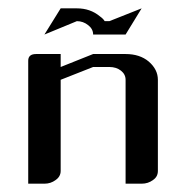

<svg xmlns="http://www.w3.org/2000/svg" viewBox="-20 -442 448 462"><path d="M47.9 0V-295.9Q47.9 -312 66.9 -312H126V-280.8L204.1 -312H282.2Q316.4 -312 337.9 -293.9Q359.9 -274.9 359.9 -250V-30.8Q359.9 -16.6 348.1 -8.8Q336.4 0 320.8 0H282.2V-250Q282.2 -263.2 271 -272Q259.8 -280.8 243.2 -280.8H204.1L126 -250V-30.8Q126 -17.1 113.8 -8.8Q102.1 0 86.9 0ZM86.9 -358.9 126 -421.9H165Q197.3 -421.9 220.2 -402.8Q228.5 -397 231.9 -391.1H243.2L320.8 -421.9L282.2 -358.9H204.1Q204.1 -372.1 192.4 -381.3Q180.2 -391.1 165 -391.1Z"/></svg>

Font: Hhenum
Style: Regular
Weight: 400
Designer: T. Christopher White
Version: Version 1.0